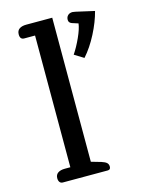

<svg xmlns="http://www.w3.org/2000/svg" viewBox="-110 -777 630 842"><g transform="rotate(-15 205.5 -355.5)"><path d="M260 -529Q279 -557 296 -594.5Q313 -632 316 -656L288 -665Q274 -670 274 -683Q274 -696 282 -703.5Q290 -711 303 -711Q306 -711 316 -709L400 -690Q388 -643 361.5 -591.5Q335 -540 302 -503ZM50 -24Q50 -40 61.5 -48Q73 -56 93 -56H118V-654H69Q50 -654 50 -677Q50 -694 61.5 -702Q73 -710 93 -710H211V-56L256 -43Q272 -38 279 -31.5Q286 -25 286 -14Q286 0 273 0H69Q60 0 55 -6.5Q50 -13 50 -24Z"/></g></svg>

Font: Maitree Medium
Style: Regular
Weight: 500
Designer: CadsonDemak Team
Foundry: CadsonDemak
Version: Version 1.000